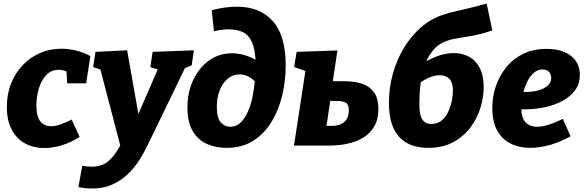

<svg xmlns="http://www.w3.org/2000/svg" viewBox="-20 -828 3321 1092"><path d="M232 14Q172 14 124 -11.5Q76 -37 47.5 -89Q19 -141 19 -220Q19 -294 43.5 -354.5Q68 -415 110.5 -459Q153 -503 209 -527Q265 -551 330 -551Q369 -551 411 -541Q453 -531 494 -509L470 -354H362L358 -422Q334 -431 312 -431Q272 -431 244 -402Q216 -373 201.5 -326.5Q187 -280 187 -230Q187 -165 209.5 -137.5Q232 -110 270 -110Q294 -110 324 -120.5Q354 -131 388 -148L433 -49Q382 -17 330.5 -1.5Q279 14 232 14Z M426 236 448 115Q463 117 476 118.5Q489 120 501 120Q557 120 592.5 92Q628 64 664 0L551 -433L510 -446L523 -533L703 -542L767 -180L877 -433L835 -446L848 -533L1083 -542L1070 -456L1032 -441L820 -3Q806 26 781.5 68Q757 110 719.5 150Q682 190 628.5 217Q575 244 502 244Q465 244 426 236Z M1268 13Q1207 13 1156.5 -9.5Q1106 -32 1076 -82.5Q1046 -133 1046 -217Q1046 -302 1078.5 -372Q1111 -442 1168.5 -483.5Q1226 -525 1300 -525Q1332 -525 1365.5 -516Q1399 -507 1433 -488Q1429 -575 1395.5 -618Q1362 -661 1278 -661Q1240 -661 1197 -650L1184 -770Q1262 -790 1327 -790Q1459 -790 1532 -707.5Q1605 -625 1605 -455Q1605 -371 1585.5 -287.5Q1566 -204 1525 -136Q1484 -68 1420.5 -27.5Q1357 13 1268 13ZM1213 -221Q1213 -158 1235.5 -132.5Q1258 -107 1290 -107Q1323 -107 1347 -129.5Q1371 -152 1388 -189Q1405 -226 1415 -272Q1425 -318 1429 -366Q1388 -405 1344 -405Q1305 -405 1275.5 -380.5Q1246 -356 1229.5 -314.5Q1213 -273 1213 -221Z M2132 -209Q2132 -149 2109.5 -110.5Q2087 -72 2052.5 -49.5Q2018 -27 1979.5 -16.5Q1941 -6 1907.5 -3Q1874 0 1854 0H1652L1717 -424L1653 -447L1667 -533L1899 -541L1873 -366H1941Q1964 -366 1996 -362Q2028 -358 2059 -343.5Q2090 -329 2111 -297Q2132 -265 2132 -209ZM1899 -254H1858L1837 -112H1864Q1903 -112 1925 -125Q1947 -138 1955.5 -158Q1964 -178 1964 -200Q1964 -236 1944.5 -245Q1925 -254 1899 -254Z M2415 13Q2371 13 2331 1Q2291 -11 2259.5 -40Q2228 -69 2210 -119Q2192 -169 2192 -245Q2192 -326 2213.5 -405Q2235 -484 2275.5 -552.5Q2316 -621 2374 -672Q2432 -723 2506 -746Q2533 -755 2572.5 -764Q2612 -773 2657.5 -784Q2703 -795 2748 -808L2780 -655Q2715 -633 2663.5 -624Q2612 -615 2572 -608.5Q2532 -602 2501 -587Q2467 -571 2443.5 -542.5Q2420 -514 2405 -480Q2488 -526 2561 -526Q2609 -526 2647.5 -505.5Q2686 -485 2708.5 -441.5Q2731 -398 2731 -332Q2731 -274 2712 -213Q2693 -152 2654 -101Q2615 -50 2555.5 -18.5Q2496 13 2415 13ZM2365 -234Q2365 -176 2381.5 -149.5Q2398 -123 2433 -123Q2468 -123 2491.5 -142.5Q2515 -162 2529 -192Q2543 -222 2549.5 -253.5Q2556 -285 2556 -310Q2556 -360 2535.5 -380Q2515 -400 2483 -400Q2431 -400 2373 -360Q2368 -325 2366.5 -293Q2365 -261 2365 -234Z M2996 13Q2934 13 2885 -11Q2836 -35 2808 -85Q2780 -135 2780 -214Q2780 -279 2800.5 -339Q2821 -399 2860.5 -447Q2900 -495 2957.5 -522.5Q3015 -550 3088 -550Q3177 -550 3227.5 -510Q3278 -470 3278 -402Q3278 -353 3252 -316.5Q3226 -280 3181.5 -255.5Q3137 -231 3080.5 -218.5Q3024 -206 2963 -206Q2954 -206 2945 -206Q2947 -154 2971 -130.5Q2995 -107 3034 -107Q3064 -107 3101.5 -119Q3139 -131 3181 -152L3225 -53Q3166 -20 3107.5 -3.5Q3049 13 2996 13ZM3065 -433Q3039 -433 3017.5 -415Q2996 -397 2981 -368Q2966 -339 2957 -305Q2964 -305 2974 -305Q3009 -305 3041.5 -314Q3074 -323 3094.5 -340.5Q3115 -358 3115 -385Q3115 -406 3102 -419.5Q3089 -433 3065 -433Z"/></svg>

Font: Bitter ExtraBold
Style: Italic
Weight: 800
Italic angle: -9°
Designer: Sol Matas, and Bitter project Authors
Foundry: Sol Matas
Version: Version 2.001